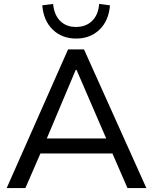

<svg xmlns="http://www.w3.org/2000/svg" viewBox="-20 -956 778 976"><path d="M14 0 326 -705H407L724 0H628L541 -200L581 -176H152L196 -200L109 0ZM365 -601 209 -231 185 -252H548L529 -231L369 -601ZM367 -760Q295 -760 248 -805.5Q201 -851 195 -929L250 -936Q255 -881 285.5 -850Q316 -819 366 -819Q417 -819 448.5 -850Q480 -881 484 -936L539 -929Q533 -851 486 -805.5Q439 -760 367 -760Z"/></svg>

Font: Mulish Medium
Style: Regular
Weight: 500
Designer: Vernon Adams
Foundry: Vernon Adams
Version: Version 3.603; ttfautohint (v1.8.3)